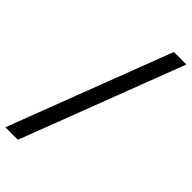

<svg xmlns="http://www.w3.org/2000/svg" viewBox="-310 -788 990 990"><g transform="rotate(45 184.5 -293.5)"><path d="M-31.3 151 308.7 -738H399.9L59.9 151Z"/></g></svg>

Font: REM Medium
Style: Regular
Weight: 500
Designer: Octavio Pardo
Foundry: Ashler Design
Version: Version 1.005;gftools[0.9.28]